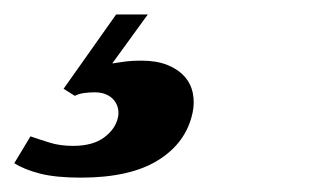

<svg xmlns="http://www.w3.org/2000/svg" viewBox="-93 -20 446 266"><path d="M111.8 0 62.5 67.9Q71.3 66.4 80.8 65.2Q90.3 64 102.5 64Q123.5 64 138.4 69.8Q153.3 75.7 162.4 85.7Q171.4 95.7 174.1 108.9Q176.8 122.1 173.8 136.2Q165 177.7 126.2 201.9Q87.4 226.1 19 226.1Q-15.6 226.1 -37.6 220.5Q-59.6 214.8 -73.2 206.1L-50.8 168.9Q-38.1 173.3 -23.9 177.7Q-9.8 182.1 8.3 182.1Q35.6 182.1 51.3 170.4Q66.9 158.7 70.3 143.1Q71.8 137.2 70.6 130.9Q69.3 124.5 65.4 119.4Q61.5 114.3 54.7 111.1Q47.9 107.9 38.1 107.9Q30.8 107.9 23.4 108.9Q16.1 109.9 10.7 112.8L-4.9 103L67.9 0Z"/></svg>

Font: XB Zar
Style: Bold Italic
Weight: 700
Italic angle: -12°
Designer: Behnam
Foundry: Irmug
Version: Version 8.005 2009